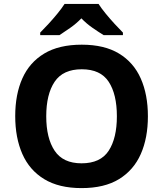

<svg xmlns="http://www.w3.org/2000/svg" viewBox="-20 -954 836 984"><path d="M738 -358Q738 -247 701.5 -164.5Q665 -82 590 -36Q515 10 398 10Q282 10 206.5 -36Q131 -82 94.5 -165Q58 -248 58 -359Q58 -470 94.5 -552Q131 -634 206.5 -679.5Q282 -725 399 -725Q515 -725 590 -679.5Q665 -634 701.5 -551.5Q738 -469 738 -358ZM217 -358Q217 -246 260 -181.5Q303 -117 398 -117Q495 -117 537 -181.5Q579 -246 579 -358Q579 -471 537 -535Q495 -599 399 -599Q303 -599 260 -535Q217 -471 217 -358ZM485 -934Q499 -912 521.5 -884.5Q544 -857 568 -831Q592 -805 610 -787V-774H511Q485 -790 454 -811.5Q423 -833 397 -860Q371 -833 341 -812Q311 -791 285 -774H186V-787Q205 -806 228.5 -831.5Q252 -857 274.5 -884.5Q297 -912 311 -934Z"/></svg>

Font: Noto Sans Devanagari UI
Style: Bold
Weight: 700
Designer: Jelle Bosma - Monotype Design Team
Foundry: Monotype Imaging Inc.
Version: Version 2.004; ttfautohint (v1.8.4.7-5d5b)